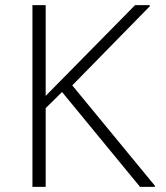

<svg xmlns="http://www.w3.org/2000/svg" viewBox="-20 -731 651 751"><path d="M106.9 0V-710.9H158.7V-356L508.3 -710.9H565.9V-706.5L262.7 -397L585.9 -4.4V0H527.8L222.7 -371.1L158.7 -308.1V0Z"/></svg>

Font: Comme Thin
Style: Regular
Weight: 250
Version: Version 1.000;gftools[0.9.27]